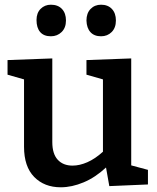

<svg xmlns="http://www.w3.org/2000/svg" viewBox="-20 -784 667 815"><path d="M537 -82 608 -63V-1L444 6L430 -73Q385 -31 335 -10Q285 11 238 11Q168 11 125 -33Q82 -77 82 -161V-447L12 -467V-529L202 -536V-181Q202 -131 225 -106Q248 -81 288 -81Q318 -81 351 -95.5Q384 -110 417 -140V-447L347 -467V-529L537 -536ZM135 -699Q135 -729 152.5 -746.5Q170 -764 196 -764Q226 -764 243 -746Q260 -728 260 -697Q260 -666 241.5 -648Q223 -630 196 -630Q166 -630 150.5 -648Q135 -666 135 -699ZM347 -697Q347 -728 364.5 -746Q382 -764 409 -764Q438 -764 455 -746Q472 -728 472 -697Q472 -666 454 -648Q436 -630 409 -630Q380 -630 364 -647.5Q348 -665 347 -697Z"/></svg>

Font: Bitter Pro SemiBold
Style: Regular
Weight: 600
Designer: Sol Matas, and Bitter project Authors
Foundry: Sol Matas
Version: Version 1.010